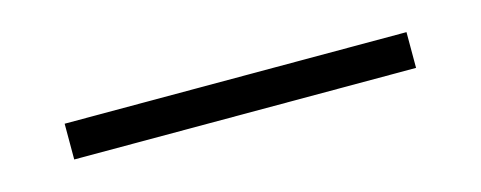

<svg xmlns="http://www.w3.org/2000/svg" viewBox="-21 -65 591 236"><g transform="rotate(-15 274.5 53.0)"><path d="M57 75.5V30H492V75.5Z"/></g></svg>

Font: Libre Caslon Condensed
Style: Regular
Weight: 400
Designer: Pablo Impallari, Rodrigo Fuenzalida, Katja Schimmel, Ertekin Erdin
Foundry: Pablo Impallari, Rodrigo Fuenzalida
Version: Version 2.000; ttfautohint (v1.8.4.7-5d5b);gftools[0.9.33]